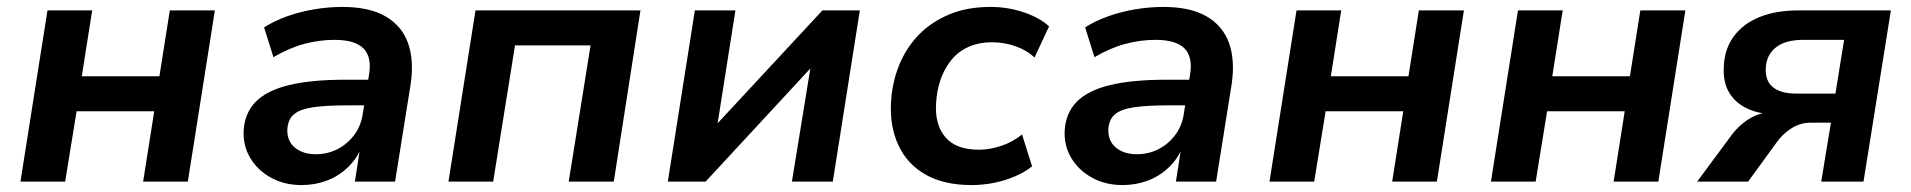

<svg xmlns="http://www.w3.org/2000/svg" viewBox="-20 -524 5514 554"><path d="M39 0 117 -494H246L216 -304H440L470 -494H600L522 0H393L425 -203H201L168 0Z M850 10Q801 10 762.5 -11Q724 -32 702.5 -67.5Q681 -103 683 -147Q686 -198 718 -230.5Q750 -263 814 -278.5Q878 -294 977 -294H1056L1045 -220H980Q921 -220 883.5 -214.5Q846 -209 828.5 -194.5Q811 -180 809 -151Q808 -117 831 -98Q854 -79 891 -79Q925 -79 953.5 -93.5Q982 -108 1002 -134.5Q1022 -161 1027 -197L1045 -310Q1053 -360 1028.5 -384.5Q1004 -409 945 -409Q902 -409 858.5 -397.5Q815 -386 769 -359L742 -445Q772 -464 808.5 -477Q845 -490 886 -497Q927 -504 968 -504Q1045 -504 1092 -477Q1139 -450 1157 -400.5Q1175 -351 1165 -282L1120 0H1004L1020 -103H1025Q1010 -66 983 -40.5Q956 -15 922 -2.5Q888 10 850 10Z M1274 0 1352 -494H1828L1751 0H1621L1684 -393H1466L1403 0Z M1907 0 1985 -494H2102L2047 -145H2029L2353 -494H2461L2383 0H2265L2322 -350H2340L2016 0Z M2784 10Q2704 10 2651 -20Q2598 -50 2572.5 -104.5Q2547 -159 2551 -229Q2554 -285 2574 -335Q2594 -385 2630 -422.5Q2666 -460 2718 -482Q2770 -504 2838 -504Q2888 -504 2934 -488.5Q2980 -473 3007 -448L2965 -358Q2943 -379 2910.5 -390.5Q2878 -402 2843 -402Q2803 -402 2773 -388Q2743 -374 2723.5 -349Q2704 -324 2693.5 -293Q2683 -262 2681 -226Q2677 -165 2707.5 -128.5Q2738 -92 2805 -92Q2835 -92 2868.5 -103Q2902 -114 2929 -136L2958 -44Q2938 -28 2909.5 -15.5Q2881 -3 2848.5 3.5Q2816 10 2784 10Z M3219 10Q3170 10 3131.5 -11Q3093 -32 3071.5 -67.5Q3050 -103 3052 -147Q3055 -198 3087 -230.5Q3119 -263 3183 -278.5Q3247 -294 3346 -294H3425L3414 -220H3349Q3290 -220 3252.5 -214.5Q3215 -209 3197.5 -194.5Q3180 -180 3178 -151Q3177 -117 3200 -98Q3223 -79 3260 -79Q3294 -79 3322.5 -93.5Q3351 -108 3371 -134.5Q3391 -161 3396 -197L3414 -310Q3422 -360 3397.5 -384.5Q3373 -409 3314 -409Q3271 -409 3227.5 -397.5Q3184 -386 3138 -359L3111 -445Q3141 -464 3177.5 -477Q3214 -490 3255 -497Q3296 -504 3337 -504Q3414 -504 3461 -477Q3508 -450 3526 -400.5Q3544 -351 3534 -282L3489 0H3373L3389 -103H3394Q3379 -66 3352 -40.5Q3325 -15 3291 -2.5Q3257 10 3219 10Z M3643 0 3721 -494H3850L3820 -304H4044L4074 -494H4204L4126 0H3997L4029 -203H3805L3772 0Z M4282 0 4360 -494H4489L4459 -304H4683L4713 -494H4843L4765 0H4636L4668 -203H4444L4411 0Z M4877 0 4971 -127Q4995 -161 5025.5 -180Q5056 -199 5084 -199H5100V-194Q5055 -195 5021 -211Q4987 -227 4969 -257.5Q4951 -288 4954 -333Q4956 -383 4983 -419.5Q5010 -456 5057.5 -475Q5105 -494 5170 -494H5436L5357 0H5235L5263 -170H5204Q5175 -170 5149.5 -154Q5124 -138 5107 -114L5024 0ZM5163 -254H5276L5301 -409H5183Q5132 -409 5104.5 -387.5Q5077 -366 5075 -328Q5073 -291 5095.5 -272.5Q5118 -254 5163 -254Z"/></svg>

Font: Nunito Sans 10pt
Style: Bold Italic
Weight: 700
Italic angle: -9°
Designer: Vernon Adams
Foundry: Vernon Adams
Version: Version 3.101;gftools[0.9.27]